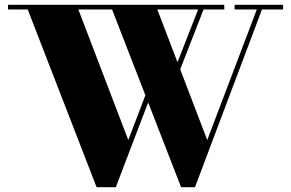

<svg xmlns="http://www.w3.org/2000/svg" viewBox="-20 -770 1213 800"><path d="M382.5 10 95.5 -730.5H13.5V-750H914.5V-730.5H635.5L843.5 -186.5L1050 -730.5H957.5V-750H1159.5V-730.5H1071.5L792.5 10H734.5L447 -730.5H306.5L514.5 -186.5L599 -407.5L610.5 -377.5L462.5 10ZM720.5 -454.5 702 -466 811 -744.5 833 -743Z"/></svg>

Font: Bodoni Moda 11pt ExtraBold
Style: Regular
Weight: 800
Designer: Owen Earl
Foundry: indestructible type
Version: Version 2.004